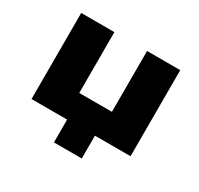

<svg xmlns="http://www.w3.org/2000/svg" viewBox="-136 -664 996 962"><g transform="rotate(30 361.5 -183.0)"><path d="M281 132V0H75V-498H267V-146H456V-498H648V0H442V132Z"/></g></svg>

Font: Nunito Sans 10pt SemiExpanded Black
Style: Regular
Weight: 900
Width: 6
Designer: Vernon Adams
Foundry: Vernon Adams
Version: Version 3.101;gftools[0.9.27]